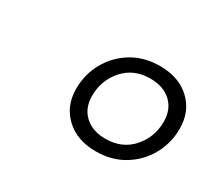

<svg xmlns="http://www.w3.org/2000/svg" viewBox="-71 -836 587 532"><g transform="rotate(30 222.5 -570.0)"><path d="M311.5 -717Q372 -717 408.5 -682.8Q445 -648.5 445 -593.5Q445 -547.5 423.5 -508.8Q402 -470 363.5 -446.5Q325 -423 274.5 -423Q214 -423 177.5 -457.5Q141 -492 141 -546.5Q141 -592.5 162.5 -631.2Q184 -670 222.5 -693.5Q261 -717 311.5 -717ZM280 -466.5Q333 -466.5 365 -502.5Q397 -538.5 397 -588.5Q397 -627.5 372.2 -650.5Q347.5 -673.5 305.5 -673.5Q253 -673.5 221 -637.5Q189 -601.5 189 -551.5Q189 -512.5 213.8 -489.5Q238.5 -466.5 280 -466.5Z"/></g></svg>

Font: Newsreader 6pt
Style: Italic
Weight: 400
Italic angle: -17°
Designer: Hugues Gentile
Foundry: Production Type
Version: Version 1.003; ttfautohint (v1.8.3)